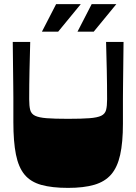

<svg xmlns="http://www.w3.org/2000/svg" viewBox="-20 -904 663 934"><path d="M311 10Q233 10 181 -4.5Q129 -19 99.5 -54.5Q70 -90 57.5 -152.5Q45 -215 45 -310Q45 -349 45 -376Q45 -403 45 -428.5Q45 -454 44.5 -487.5Q44 -521 43.5 -571.5Q43 -622 42 -700H127Q125 -630 123.5 -560.5Q122 -491 122 -421Q122 -388 127 -369Q132 -350 150.5 -341Q169 -332 207 -329Q245 -326 311 -326Q377 -326 415.5 -329Q454 -332 472.5 -341Q491 -350 496 -369Q501 -388 501 -421Q501 -491 499.5 -560.5Q498 -630 496 -700H581Q580 -621 579.5 -569.5Q579 -518 578.5 -484Q578 -450 578 -423.5Q578 -397 578 -369.5Q578 -342 578 -302Q578 -211 564.5 -150.5Q551 -90 520.5 -55Q490 -20 438.5 -5Q387 10 311 10ZM263 -750H184L253 -884H373ZM436 -750H357L426 -884H546Z"/></svg>

Font: Ojuju ExtraBold
Style: Regular
Weight: 800
Designer: Chisaokwu Joboson, Mirko Velimirovic
Foundry: Udi Foundry
Version: Version 1.000